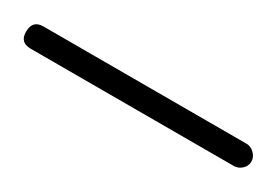

<svg xmlns="http://www.w3.org/2000/svg" viewBox="-16 -114 380 262"><g transform="rotate(30 173.5 17.5)"><path d="M-4 18Q-4 0 13 0H333Q340 0 345.5 5.5Q351 11 351 18Q351 25 345.5 30Q340 35 333 35H13Q-4 35 -4 18Z"/></g></svg>

Font: Dosis
Style: ExtraLight
Weight: 250
Designer: Edgar Tolentino, Pablo Impallari, Igino Marini
Foundry: Edgar Tolentino, Pablo Impallari, Igino Marini
Version: Version 1.007